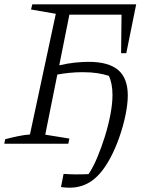

<svg xmlns="http://www.w3.org/2000/svg" viewBox="-28 -667 710 891"><path d="M-8 0 -4 -21Q27 -29 55.5 -35Q84 -41 111 -43L231 -603L116 -623L122 -647H604L558 -420H534L536 -599H294L247 -364Q286 -373 320.5 -376.5Q355 -380 383 -380Q476 -380 520.5 -342Q565 -304 565 -224Q565 -185 554.5 -133.5Q544 -82 525.5 -29.5Q507 23 485 64Q447 136 401 170Q355 204 295 204Q275 204 255 201L267 140Q324 144 383 141Q404 110 423.5 63.5Q443 17 459 -34.5Q475 -86 484.5 -136Q494 -186 494 -226Q494 -254 489.5 -276.5Q485 -299 477 -315Q453 -323 423.5 -327.5Q394 -332 355 -332Q324 -332 294.5 -329Q265 -326 238 -321L182 -42L294 -24L289 0Z"/></svg>

Font: Piazzolla SC Light
Style: Italic
Weight: 300
Italic angle: -11.3°
Designer: Juan Pablo del Peral
Foundry: Huerta Tipografica
Version: Version 1.330